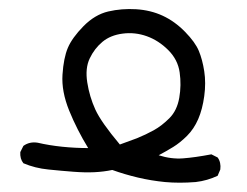

<svg xmlns="http://www.w3.org/2000/svg" viewBox="-20 -280 540 420"><path d="M340.8 118.2Q310.5 115.2 281.7 108.4Q252.9 101.6 225.6 91.8Q207 95.7 186.5 96.7Q166 97.7 140.6 95.7Q115.2 93.8 85.9 90.8Q56.6 87.9 31.2 77.1Q23.4 67.4 24.4 52.7L31.2 39.1Q44.9 29.3 62.5 32.2Q87.9 38.1 116.2 41Q144.5 43.9 172.9 43.9Q148.4 3.9 131.3 -38.1Q114.3 -80.1 116.7 -116.7Q119.1 -153.3 128.4 -175.3Q137.7 -197.3 162.6 -222.7Q187.5 -248 216.8 -254.9Q246.1 -261.7 277.8 -259.8Q309.6 -257.8 335.9 -245.6Q362.3 -233.4 384.8 -210.4Q407.2 -187.5 415 -168.5Q422.9 -149.4 426.8 -124Q430.7 -98.6 426.8 -69.8Q422.9 -41 413.6 -19.5Q404.3 2 389.2 17.1Q374 32.2 358.9 41.5Q343.8 50.8 327.1 59.6Q354.5 68.4 380.4 66.4Q406.2 64.5 442.4 57.6L456.1 64.5Q463.9 75.2 461.9 90.8L456.1 104.5Q433.6 115.2 408.2 118.2Q372.1 121.1 340.8 118.2ZM279.3 22.5Q298.8 14.6 316.4 4.9Q334 -4.9 350.6 -21.5Q367.2 -38.1 372.1 -65.9Q377 -93.8 373 -121.6Q369.1 -149.4 348.1 -170.4Q327.1 -191.4 301.3 -200.7Q275.4 -210 248.5 -206.5Q221.7 -203.1 204.1 -188.5Q186.5 -173.8 176.3 -152.3Q166 -130.9 170.9 -99.6Q175.8 -68.4 188.5 -40.5Q201.2 -12.7 242.2 36.1Z"/></svg>

Font: NaikaiFont
Style: Regular
Weight: 400
Version: Version 1.67